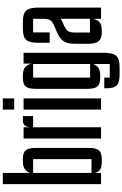

<svg xmlns="http://www.w3.org/2000/svg" viewBox="228 -968 872 1368"><g transform="rotate(-90 664.0 -284.0)"><path d="M215 5C276 5 294 -20 294 -90V-462C294 -532 276 -557 215 -557H195C151 -557 127 -538 116 -506V-700H36V0H116V-43C127 -5 151 5 195 5ZM116 -484H214V-68H116Z M441 0V-484H521V-557H500C464 -557 447 -552 441 -505V-552H361V0Z M567 -619H647V-700H567ZM647 -552H567V0H647Z M892 62H795V23H719V32C719 111 740 132 823 132H868C950 132 972 105 972 16V-552H895V-495C885 -534 862 -557 813 -557H793C732 -557 715 -532 715 -462V-101C715 -31 732 -6 793 -6H813C857 -6 880 -24 892 -56ZM795 -484H892V-78H795Z M1036 -90C1036 -20 1062 5 1115 5H1138C1188 5 1204 -20 1214 -56V0H1294V-441C1294 -531 1272 -557 1190 -557H1146C1064 -557 1043 -531 1043 -441V-366H1117V-484H1214V-420C1214 -355 1206 -350 1123 -316C1050 -286 1036 -251 1036 -180ZM1214 -79H1116V-178C1116 -227 1122 -245 1171 -266C1188 -273 1202 -280 1214 -287Z"/></g></svg>

Font: Queering
Style: Regular
Weight: 400
Designer: Adam Naccarato
Foundry: adamnac
Version: Version 2.000;hotconv 1.0.109;makeotfexe 2.5.65596